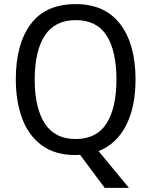

<svg xmlns="http://www.w3.org/2000/svg" viewBox="-20 -745 736 935"><path d="M640 -358Q640 -225 594 -134.5Q548 -44 460 -9L608 170H490L370 9Q365 9 358.5 9.5Q352 10 347 10Q247 10 182.5 -38Q118 -86 87.5 -169.5Q57 -253 57 -359Q57 -530 129.5 -627.5Q202 -725 349 -725Q491 -725 565.5 -627.5Q640 -530 640 -358ZM149 -358Q149 -220 198 -144Q247 -68 348 -68Q450 -68 498.5 -143.5Q547 -219 547 -358Q547 -497 499 -572Q451 -647 349 -647Q247 -647 198 -571.5Q149 -496 149 -358Z"/></svg>

Font: Noto Sans SemiCondensed
Style: Regular
Weight: 400
Width: 4
Designer: Monotype Design Team
Foundry: Monotype Imaging Inc.
Version: Version 2.013; ttfautohint (v1.8.4.7-5d5b)